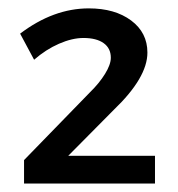

<svg xmlns="http://www.w3.org/2000/svg" viewBox="-20 -723 423 456"><path d="M27.8 -643.1Q106.9 -703.1 190.9 -703.1Q252.9 -703.1 291.5 -674.3Q330.1 -645.5 330.1 -598.1Q330.1 -538.6 250 -461.9L142.1 -353H348.1V-287.1H37.1V-342.8L193.8 -503.9Q215.8 -525.4 229.5 -547.6Q243.2 -569.8 243.2 -585.9Q243.2 -608.4 226.1 -620.6Q209 -632.8 178.2 -632.8Q151.4 -632.8 120.1 -619.1Q88.9 -605.5 61 -581.1Z"/></svg>

Font: Trueno
Style: Regular
Weight: 400
Designer: Julieta Ulanovsky
Foundry: Julieta Ulanovsky
Version: Version 3.001b | FøM Fix